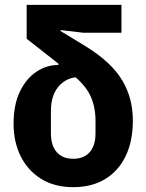

<svg xmlns="http://www.w3.org/2000/svg" viewBox="-20 -760 604 792"><path d="M310 -443Q271 -442 244 -423.5Q217 -405 203.5 -374.5Q190 -344 190 -303V-209Q190 -176 201 -152.5Q212 -129 232.5 -117Q253 -105 282 -105Q311 -105 331.5 -117Q352 -129 363 -152.5Q374 -176 374 -209V-261Q374 -291 368.5 -317.5Q363 -344 351.5 -367.5Q340 -391 320.5 -413Q301 -435 274 -456L90 -600V-740H481V-625H323L230 -636V-632L335 -568Q388 -535 425 -500.5Q462 -466 484.5 -428Q507 -390 517.5 -349Q528 -308 528 -263Q528 -178 498.5 -116.5Q469 -55 414 -21.5Q359 12 282 12Q205 12 150 -22Q95 -56 65.5 -115Q36 -174 36 -250Q36 -328 62 -382Q88 -436 130 -464Q172 -492 221 -492V-514Z"/></svg>

Font: IBM Plex Sans
Style: Bold
Weight: 700
Designer: Mike Abbink, Paul van der Laan, Pieter van Rosmalen
Foundry: Bold Monday
Version: Version 3.201